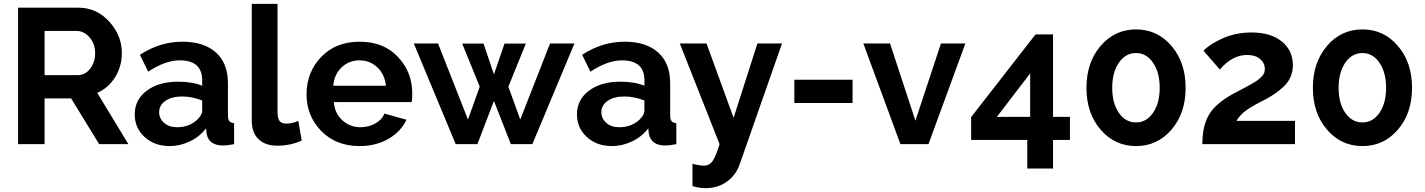

<svg xmlns="http://www.w3.org/2000/svg" viewBox="-20 -750 7416 999"><path d="M74 0V-710H388Q483 -710 548.5 -637.5Q614 -565 614 -474Q614 -405 579 -348.5Q544 -292 486 -267L648 0H496L350 -238H212V0ZM212 -359H385Q423 -359 449 -392.5Q475 -426 475 -474Q475 -522 446 -555.5Q417 -589 379 -589H212Z M681 -155Q681 -231 743.5 -278Q806 -325 906 -325Q981 -325 1032 -304V-332Q1032 -436 915 -436Q840 -436 751 -377L708 -465Q812 -533 929 -533Q1041 -533 1103.5 -477Q1166 -421 1166 -317V-150Q1166 -129 1173 -120Q1180 -111 1198 -109V0Q1164 7 1141 7Q1066 7 1055 -55L1052 -82Q1018 -38 967 -14Q916 10 863 10Q784 10 732.5 -37Q681 -84 681 -155ZM1007 -128Q1032 -153 1032 -174V-227Q980 -248 927 -248Q874 -248 841 -225.5Q808 -203 808 -166Q808 -134 833.5 -111Q859 -88 901 -88Q965 -88 1007 -128Z M1290 -730H1424V-168Q1424 -133 1435 -120Q1446 -107 1469 -107Q1502 -107 1532 -121L1550 -19Q1493 8 1422 8Q1360 8 1325 -26Q1290 -60 1290 -121Z M1851 10Q1728 10 1651.5 -68.5Q1575 -147 1575 -259Q1575 -374 1651 -453.5Q1727 -533 1852 -533Q1976 -533 2050.5 -454Q2125 -375 2125 -264Q2125 -236 2122 -219H1717Q1722 -159 1762 -123.5Q1802 -88 1856 -88Q1897 -88 1932.5 -107.5Q1968 -127 1980 -159L2095 -127Q2066 -65 2001 -27.5Q1936 10 1851 10ZM1714 -304H1988Q1982 -363 1943.5 -399.5Q1905 -436 1850 -436Q1796 -436 1757.5 -399.5Q1719 -363 1714 -304Z M2842 -524H2969L2750 0H2638L2550 -225L2464 0H2351L2133 -524H2259L2415 -128L2476 -299L2385 -523H2496L2550 -363L2605 -523H2716L2625 -299L2687 -128Z M2982 -155Q2982 -231 3044.5 -278Q3107 -325 3207 -325Q3282 -325 3333 -304V-332Q3333 -436 3216 -436Q3141 -436 3052 -377L3009 -465Q3113 -533 3230 -533Q3342 -533 3404.5 -477Q3467 -421 3467 -317V-150Q3467 -129 3474 -120Q3481 -111 3499 -109V0Q3465 7 3442 7Q3367 7 3356 -55L3353 -82Q3319 -38 3268 -14Q3217 10 3164 10Q3085 10 3033.5 -37Q2982 -84 2982 -155ZM3308 -128Q3333 -153 3333 -174V-227Q3281 -248 3228 -248Q3175 -248 3142 -225.5Q3109 -203 3109 -166Q3109 -134 3134.5 -111Q3160 -88 3202 -88Q3266 -88 3308 -128Z M3583 102Q3621 112 3643 112Q3670 112 3687 89Q3704 66 3724 0L3517 -524H3656L3797 -137L3921 -524H4049L3829 104Q3810 160 3763 194.5Q3716 229 3650 229Q3616 229 3583 218Z M4113 -214V-335H4416V-214Z M4665 0 4472 -524H4611L4743 -122L4876 -524H5003L4811 0Z M5325 127V-22H5033V-141L5368 -571H5459V-142H5547V-22H5459V127ZM5167 -142H5340V-368Z M6075.5 -75.5Q6002 10 5891 10Q5780 10 5706.5 -75.5Q5633 -161 5633 -293Q5633 -425 5706.5 -511Q5780 -597 5891 -597Q6002 -597 6075.5 -511Q6149 -425 6149 -293Q6149 -161 6075.5 -75.5ZM5891 -474Q5836 -474 5801.5 -423.5Q5767 -373 5767 -293Q5767 -213 5801.5 -163Q5836 -113 5891 -113Q5945 -113 5979.5 -163Q6014 -213 6014 -293Q6014 -373 5979.5 -423.5Q5945 -474 5891 -474Z M6236 0Q6236 -93 6269.5 -151.5Q6303 -210 6393 -260Q6410 -269 6436.5 -283Q6463 -297 6475 -303.5Q6487 -310 6504.5 -320.5Q6522 -331 6529.5 -337.5Q6537 -344 6546 -353Q6555 -362 6558 -371Q6561 -380 6561 -391Q6561 -422 6536.5 -443Q6512 -464 6469 -464Q6391 -464 6327 -388L6242 -486Q6275 -521 6343 -551Q6411 -581 6492 -581Q6592 -581 6649.5 -534Q6707 -487 6707 -411Q6707 -378 6695 -350Q6683 -322 6660 -300.5Q6637 -279 6618.5 -266Q6600 -253 6572 -237Q6500 -201 6466.5 -177.5Q6433 -154 6413 -121H6718V0Z M7253.5 -75.5Q7180 10 7069 10Q6958 10 6884.5 -75.5Q6811 -161 6811 -293Q6811 -425 6884.5 -511Q6958 -597 7069 -597Q7180 -597 7253.5 -511Q7327 -425 7327 -293Q7327 -161 7253.5 -75.5ZM7069 -474Q7014 -474 6979.5 -423.5Q6945 -373 6945 -293Q6945 -213 6979.5 -163Q7014 -113 7069 -113Q7123 -113 7157.5 -163Q7192 -213 7192 -293Q7192 -373 7157.5 -423.5Q7123 -474 7069 -474Z"/></svg>

Font: Raleway-v4020
Style: Bold
Weight: 700
Designer: Matt McInerney, Pablo Impallari, Rodrigo Fuenzalida
Foundry: Matt McInerney, Pablo Impallari, Rodrigo Fuenzalida
Version: Version 4.020;PS 004.020;hotconv 1.0.88;makeotf.lib2.5.64775